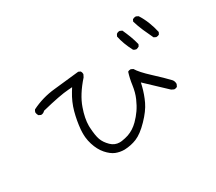

<svg xmlns="http://www.w3.org/2000/svg" viewBox="-117 -865 1235 1099"><g transform="rotate(-30 500.0 -316.0)"><path d="M910.2 -468.8Q921.4 -468.8 929.2 -474.1L935.5 -487.3Q927.7 -522.9 914.3 -557.4Q900.9 -591.8 881.3 -622.6L867.7 -629.4Q866.2 -629.9 865.2 -629.9Q853 -629.9 844.2 -624L838.4 -611.8Q849.1 -575.7 863.8 -542.2Q878.4 -508.8 894.5 -475.6L907.7 -469.2Q909.2 -468.8 910.2 -468.8ZM743.7 -604.5Q731.4 -604.5 722.7 -597.2L715.8 -584Q726.1 -531.7 757.3 -472.7Q765.1 -466.8 775.4 -465.3Q785.2 -466.8 794.4 -472.7L800.3 -484.9Q793 -514.6 782.7 -542Q772 -569.8 759.3 -597.7L745.6 -604Q744.6 -604.5 743.7 -604.5ZM116.2 -412.6Q128.9 -412.6 139.2 -422.4L141.6 -424.8Q264.6 -455.6 322.3 -459.5L348.1 -461.4L334.5 -439.5Q304.2 -390.1 289.6 -336.4Q274.9 -281.7 270 -227.5Q269 -214.4 269 -208Q269 -201.7 269 -195.1Q269 -188.5 270 -175.8Q272.5 -151.4 279.8 -128.4Q293.9 -83 320.3 -52.7Q346.7 -22.9 373 -12.2Q399.9 -1.5 430.2 -1.5Q474.6 -3.4 511.2 -18.6Q550.3 -34.7 597.4 -83.3Q644.5 -131.8 665 -175Q685.5 -218.3 697.3 -265.6L702.6 -288.1L832 -166L847.2 -158.7Q848.6 -158.2 851.8 -158.2Q855 -158.2 859.6 -159.4Q864.3 -160.6 868.7 -163.6L875.5 -178.2Q875.5 -179.2 875.5 -180.2Q875.5 -197.3 865.2 -209Q834.5 -241.7 777.8 -293.9Q722.2 -345.2 704.1 -376L690.9 -382.3Q689.5 -382.8 688.5 -382.8Q677.7 -382.8 670.4 -377.9Q658.2 -339.8 652.8 -298.8Q646.5 -253.4 631.3 -218.8Q616.2 -184.1 597.9 -157.7Q579.6 -131.3 556.2 -107.9Q524.4 -76.2 485.4 -62.5Q464.8 -55.7 440.4 -52.2Q433.1 -51.3 426.8 -51.3Q394 -51.3 369.6 -75.2Q343.3 -101.1 333.5 -128.9Q323.7 -156.7 320.8 -209Q320.3 -215.3 320.3 -221.2Q320.3 -270.5 342.3 -332.5Q366.2 -401.9 433.1 -477.1L440.9 -492.7Q441.4 -494.1 441.4 -495.1Q441.4 -506.3 436 -514.2L422.4 -520.5Q340.3 -511.2 255.9 -502.4Q173.3 -494.1 100.6 -457.5Q94.7 -449.7 93.3 -440.4Q94.7 -428.7 100.6 -419.4L114.7 -412.6Q115.7 -412.6 116.2 -412.6Z"/></g></svg>

Font: NaikaiFont
Style: ExtraLight
Weight: 200
Version: Version 1.89